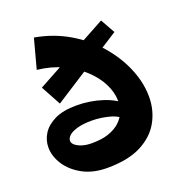

<svg xmlns="http://www.w3.org/2000/svg" viewBox="-130 -818 870 936"><g transform="rotate(-20 304.5 -350.0)"><path d="M269 10Q195 10 142 -19Q89 -48 60.5 -92Q32 -136 32 -182Q32 -220 53 -253Q74 -286 117.5 -307Q161 -328 230 -328Q300 -328 364.5 -307Q429 -286 470 -245L461 -155Q420 -206 370.5 -219.5Q321 -233 276 -233Q230 -233 200 -224.5Q170 -216 156 -203Q142 -190 142 -176Q142 -164 154.5 -153.5Q167 -143 188.5 -136Q210 -129 240 -129Q291 -129 327 -141.5Q363 -154 386 -175.5Q409 -197 419 -224Q429 -251 429 -281Q429 -323 406.5 -368.5Q384 -414 341 -454Q298 -494 239.5 -521.5Q181 -549 108 -557L149 -710Q245 -693 324 -646.5Q403 -600 459.5 -534.5Q516 -469 547 -394.5Q578 -320 578 -247Q578 -177 545.5 -118.5Q513 -60 445 -25Q377 10 269 10ZM158 -364 102 -467 485 -676 527 -601Z"/></g></svg>

Font: Marhey Light SemiBold
Style: Regular
Weight: 600
Version: Version 1.000